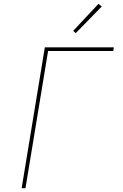

<svg xmlns="http://www.w3.org/2000/svg" viewBox="-20 -982 640 1002"><path d="M93 0 214 -735H574L571 -716H231L113 0ZM375 -809 362 -821 494 -962 511 -948Z"/></svg>

Font: Iosevka Thin Extended
Style: Italic
Weight: 100
Width: 7
Italic angle: -9°
Monospace: yes
Designer: Belleve Invis
Foundry: Belleve Invis
Version: Version 32.5.0; ttfautohint (v1.8.4)